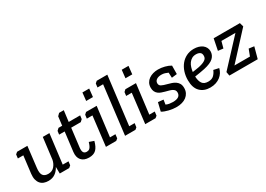

<svg xmlns="http://www.w3.org/2000/svg" viewBox="-4 -1407 2961 2136"><g transform="rotate(-30 1476.5 -339.0)"><path d="M491 -69 485 -21 460 0H339L338 -85Q315 -42 279 -16.5Q243 9 191 9Q160 9 134 -0.5Q108 -10 90.5 -30.5Q73 -51 65 -82Q57 -113 62 -156L89 -378H19L25 -427L49 -447H181L150 -185Q141 -117 161 -88.5Q181 -60 228 -60Q278 -60 307 -93.5Q336 -127 345 -172L379 -447H464L417 -69Z M555 -423 581 -447H628L642 -560L670 -588H730L712 -447H859L853 -402L827 -378H704L675 -140Q670 -98 681.5 -78.5Q693 -59 722 -59Q732 -59 742 -62Q752 -65 761 -74Q770 -83 778 -99.5Q786 -116 794 -143L854 -122Q836 -53 804 -21.5Q772 10 713 10Q647 10 614.5 -28Q582 -66 590 -132L620 -378H549Z M911 -425 935 -447H1071L1024 -69H1094L1088 -19L1064 0H932L977 -378H905ZM1008 -655H1095L1084 -552H997Z M1187 -667 1211 -688H1347L1271 -69H1341L1334 -19L1311 0H1178L1253 -619H1181Z M1416 -425 1440 -447H1576L1529 -69H1599L1593 -19L1569 0H1437L1482 -378H1410ZM1513 -655H1600L1589 -552H1502Z M1828 -59Q1925 -59 1925 -126Q1925 -145 1916.5 -156.5Q1908 -168 1892.5 -176.5Q1877 -185 1855.5 -190.5Q1834 -196 1809 -203Q1787 -209 1766 -216.5Q1745 -224 1728.5 -237Q1712 -250 1702 -270Q1692 -290 1692 -319Q1692 -354 1706 -379.5Q1720 -405 1744 -422Q1768 -439 1798.5 -447.5Q1829 -456 1862 -456Q1904 -456 1947 -445Q1990 -434 2021 -415L2020 -307L1952 -299L1949 -366Q1930 -375 1910 -381Q1890 -387 1866 -387Q1828 -387 1804 -371Q1780 -355 1780 -326Q1780 -299 1803.5 -286.5Q1827 -274 1875 -262Q1898 -256 1922.5 -248Q1947 -240 1967.5 -226Q1988 -212 2001 -190Q2014 -168 2014 -133Q2014 -98 2000.5 -71.5Q1987 -45 1963.5 -27Q1940 -9 1907.5 0.5Q1875 10 1836 10Q1814 10 1789 7Q1764 4 1739.5 -2Q1715 -8 1693.5 -16Q1672 -24 1656 -34L1682 -142L1750 -135L1741 -76Q1761 -66 1784.5 -62.5Q1808 -59 1828 -59Z M2283 -59Q2330 -59 2355.5 -84.5Q2381 -110 2394 -144L2462 -129Q2456 -101 2440 -75.5Q2424 -50 2399.5 -31Q2375 -12 2342.5 -1Q2310 10 2270 10Q2189 10 2140.5 -39Q2092 -88 2092 -186Q2092 -242 2108 -291Q2124 -340 2154 -377Q2184 -414 2226.5 -435Q2269 -456 2322 -456Q2354 -456 2381.5 -448Q2409 -440 2429 -425Q2449 -410 2460.5 -388.5Q2472 -367 2472 -341Q2472 -291 2435.5 -256.5Q2399 -222 2312 -203Q2283 -197 2250.5 -191.5Q2218 -186 2183 -181Q2185 -124 2207 -91.5Q2229 -59 2283 -59ZM2273 -252Q2309 -260 2330.5 -269.5Q2352 -279 2363.5 -289.5Q2375 -300 2378.5 -311.5Q2382 -323 2382 -335Q2382 -366 2362.5 -378.5Q2343 -391 2313 -391Q2282 -391 2259.5 -378Q2237 -365 2221.5 -343.5Q2206 -322 2197.5 -294.5Q2189 -267 2185 -238Q2213 -242 2234.5 -245.5Q2256 -249 2273 -252Z M2518 0 2509 -50 2814 -378H2634L2611 -294L2545 -302L2574 -447H2911L2925 -397L2623 -69H2822L2854 -153L2921 -144L2882 0Z"/></g></svg>

Font: Zilla Slab Medium
Style: Regular
Weight: 500
Designer: Typotheque.com
Foundry: Typotheque type foundry
Version: Version 1.1; 2017